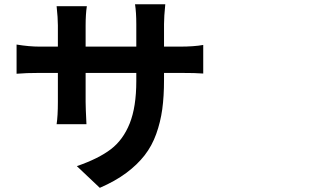

<svg xmlns="http://www.w3.org/2000/svg" viewBox="-20 -816 1540 899"><path d="M748 -597.7H822.3Q887.7 -597.7 931.6 -605.5V-471.7Q898.4 -474.6 822.3 -474.6H748V-442.4Q748 -364.3 739.7 -304.2Q731.4 -244.1 711.4 -188.5Q691.4 -132.8 657.2 -88.9Q623 -44.9 571.3 -6.3Q519.5 32.2 447.3 63.5L339.8 -38.1Q441.4 -73.2 499 -117.2Q556.6 -161.1 587.4 -238.3Q618.2 -315.4 618.2 -436.5V-474.6H380.9V-338.9Q380.9 -312.5 384.8 -234.4H245.1Q251 -273.4 251 -338.9V-474.6H166Q102.5 -474.6 57.6 -470.7V-607.4Q116.2 -597.7 166 -597.7H251V-697.3Q251 -731.4 245.1 -787.1H386.7Q380.9 -750 380.9 -696.3V-597.7H618.2V-703.1Q618.2 -756.8 612.3 -795.9H753.9Q748 -737.3 748 -703.1Z"/></svg>

Font: Bpmf Zihi Sans Bold
Style: Bold
Weight: 700
Foundry: But Ko
Version: Version 1.320